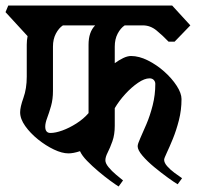

<svg xmlns="http://www.w3.org/2000/svg" viewBox="-38 -659 723 696"><path d="M557 -80Q557 -69 568 -56.5Q579 -44 594.5 -32.5Q610 -21 622 -13L606 9Q594 2 570.5 -15Q547 -32 521.5 -53Q496 -74 478.5 -94.5Q461 -115 461 -129Q461 -137 470.5 -158Q480 -179 493 -209.5Q506 -240 515.5 -277.5Q525 -315 525 -355Q525 -363 519.5 -369Q514 -375 504 -375Q486 -375 462.5 -359Q439 -343 416.5 -318.5Q394 -294 378 -267V-203Q378 -171 369.5 -147Q361 -123 352.5 -106.5Q344 -90 344 -78Q344 -67 355.5 -53Q367 -39 382.5 -26Q398 -13 408 -5L392 17Q382 11 361.5 -4Q341 -19 318.5 -38Q296 -57 277.5 -76Q259 -95 252 -111Q228 -103 210 -103Q187 -103 157.5 -117Q128 -131 100 -153.5Q72 -176 53.5 -202Q35 -228 35 -252Q35 -271 47 -304.5Q59 -338 59 -381V-497Q59 -513 62 -528L-18 -615L-8 -639H586L652 -567L595 -508H573Q552 -530 529.5 -548.5Q507 -567 480 -567H414Q399 -557 388.5 -537Q378 -517 378 -490V-430Q393 -441 408.5 -448.5Q424 -456 437 -456Q466 -456 498 -440Q530 -424 557.5 -399.5Q585 -375 602.5 -348Q620 -321 620 -300Q620 -260 610.5 -223Q601 -186 588.5 -155.5Q576 -125 566.5 -105Q557 -85 557 -80ZM283 -497Q283 -543 307 -567H190Q175 -557 164.5 -537Q154 -517 154 -490V-329Q154 -299 147 -274.5Q140 -250 133 -231.5Q126 -213 126 -200Q126 -177 145 -177Q163 -177 188 -186Q213 -195 239 -211.5Q265 -228 283 -249Z"/></svg>

Font: Jaini
Style: Regular
Weight: 400
Designer: Maithili Shingre, Girish Dalvi (Devanagari), Taresh Vohra (Latin)
Foundry: Ek Type
Version: Version 2.000; ttfautohint (v1.8.4.7-5d5b)